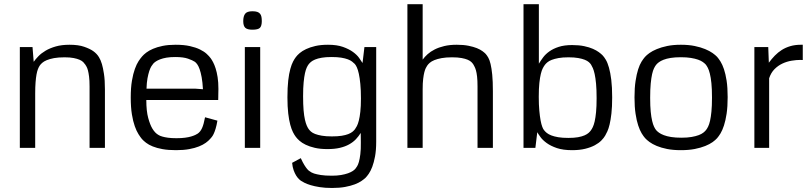

<svg xmlns="http://www.w3.org/2000/svg" viewBox="-20 -724 3977 940"><path d="M464.8 -443.4Q472.7 -431.2 479 -410.2Q484.4 -392.1 489 -362.1Q493.7 -332 493.7 -286.6V0H418.5V-301.3Q418.5 -330.6 416 -349.4Q413.6 -368.2 410.4 -379.9Q407.2 -391.6 403.6 -397.7Q399.9 -403.8 397.9 -407.2Q394 -413.1 387.7 -419.7Q381.3 -426.3 369.6 -431.4Q357.9 -436.5 340.3 -439.9Q322.8 -443.4 296.4 -443.4Q265.6 -443.4 244.4 -439.5Q223.1 -435.5 208.7 -429.4Q194.3 -423.3 186.3 -416Q178.2 -408.7 173.8 -401.9Q169.4 -395 165.5 -385Q161.6 -375 158.7 -359.1Q155.8 -343.3 154.1 -320.8Q152.3 -298.3 152.3 -266.1V0H77.1V-493.7H139.2L145 -421.4Q153.8 -434.1 168 -448.7Q182.1 -463.4 203.1 -475.8Q224.1 -488.3 252.9 -496.6Q281.7 -504.9 320.3 -504.9Q363.8 -504.9 391.8 -495.1Q419.9 -485.4 436 -474.1Q455.1 -460.4 464.8 -443.4Z M859.9 -290H935.1L973.6 -287.1Q971.7 -321.8 967.3 -345.7Q962.9 -369.6 957.3 -385.3Q951.7 -400.9 945.6 -409.2Q939.5 -417.5 934.1 -421.4Q923.3 -428.7 900.4 -436.8Q877.4 -444.8 837.9 -444.8Q813 -444.8 794.9 -441.7Q776.9 -438.5 764.2 -433.6Q751.5 -428.7 743.4 -423.3Q735.4 -418 731 -413.1Q726.6 -408.2 721.2 -399.7Q715.8 -391.1 710.9 -376.5Q706.1 -361.8 702.1 -340.8Q698.2 -319.8 697.3 -290ZM1044.4 -133.3Q1040.5 -109.9 1035.6 -94Q1030.8 -78.1 1025.9 -68.1Q1021 -58.1 1016.4 -52.7Q1011.7 -47.4 1008.8 -43.9Q1001 -34.7 987.5 -24.9Q974.1 -15.1 954.1 -7.1Q934.1 1 906.2 6.1Q878.4 11.2 841.8 11.2Q803.7 11.2 775.6 6.1Q747.6 1 727.8 -7.1Q708 -15.1 695.3 -24.9Q682.6 -34.7 674.8 -43.5Q667.5 -52.2 658 -67.1Q648.4 -82 639.9 -106Q631.3 -129.9 625.7 -164.3Q620.1 -198.7 620.1 -246.6Q620.1 -294.9 626 -329.1Q631.8 -363.3 640.4 -386.7Q648.9 -410.2 658.4 -424.6Q668 -439 675.8 -447.8Q683.1 -456.5 696.3 -466.6Q709.5 -476.6 729.2 -485.1Q749 -493.7 776.4 -499.3Q803.7 -504.9 839.8 -504.9Q880.4 -504.9 909.7 -498.3Q939 -491.7 959.2 -481.7Q979.5 -471.7 991.9 -460.2Q1004.4 -448.7 1011.7 -438.5Q1017.1 -431.2 1023.4 -419.2Q1029.8 -407.2 1035.6 -389.2Q1041.5 -371.1 1045.4 -346.2Q1049.3 -321.3 1049.3 -288.6Q1049.3 -286.1 1049.1 -278.6Q1048.8 -271 1048.8 -262.5Q1048.8 -253.9 1048.6 -245.8Q1048.3 -237.8 1048.3 -234.4H696.3Q696.3 -180.2 705.6 -146.5Q714.8 -112.8 726.1 -94.2Q739.3 -72.3 756.3 -63Q763.2 -58.6 775.4 -55.2Q785.6 -52.2 802.2 -49.8Q818.8 -47.4 843.8 -47.4Q868.2 -47.4 886 -49.8Q903.8 -52.2 916 -55.9Q928.2 -59.6 935.8 -63.2Q943.4 -66.9 947.8 -69.8Q960.9 -78.6 969.2 -96.9Q977.5 -115.2 983.9 -149.9Z M1178.7 0V-493.7H1253.9V0ZM1215.8 -668.9Q1230.5 -668.9 1239.5 -665.8Q1248.5 -662.6 1253.4 -656.5Q1258.3 -650.4 1260 -641.4Q1261.7 -632.3 1261.7 -620.6Q1261.7 -597.2 1252.7 -587.9Q1243.7 -578.6 1215.8 -578.6Q1190.9 -578.6 1180.9 -587.9Q1170.9 -597.2 1170.9 -620.6Q1170.9 -644.5 1180.2 -656.7Q1189.5 -668.9 1215.8 -668.9Z M1603 -444.8Q1574.7 -444.8 1555.2 -441.4Q1535.6 -438 1522.7 -432.6Q1509.8 -427.2 1502.4 -420.9Q1495.1 -414.6 1490.7 -408.7Q1486.3 -402.8 1481.7 -393.1Q1477.1 -383.3 1473.1 -365.7Q1469.2 -348.1 1466.6 -321Q1463.9 -293.9 1463.9 -252.9Q1463.9 -211.9 1466.3 -184.1Q1468.8 -156.2 1472.9 -138.2Q1477.1 -120.1 1481.7 -109.6Q1486.3 -99.1 1490.7 -92.8Q1495.1 -86.4 1502.4 -79.8Q1509.8 -73.2 1522.9 -68.1Q1536.1 -63 1555.9 -59.6Q1575.7 -56.2 1604.5 -56.2Q1633.3 -56.2 1652.8 -59.3Q1672.4 -62.5 1685.3 -67.6Q1698.2 -72.8 1705.8 -79.1Q1713.4 -85.4 1717.8 -91.3Q1722.2 -97.2 1727.3 -106.9Q1732.4 -116.7 1736.8 -133.8Q1741.2 -150.9 1744.1 -177Q1747.1 -203.1 1747.1 -242.2Q1747.1 -283.2 1744.1 -313Q1741.2 -342.8 1736.8 -362.8Q1732.4 -382.8 1727.1 -394.3Q1721.7 -405.8 1716.8 -411.1Q1711.4 -416.5 1703.6 -422.6Q1695.8 -428.7 1682.9 -433.6Q1669.9 -438.5 1650.6 -441.7Q1631.3 -444.8 1603 -444.8ZM1746.1 -73.2Q1735.8 -56.6 1722.2 -42.2Q1708.5 -27.8 1689.2 -17.1Q1669.9 -6.3 1644 -0.2Q1618.2 5.9 1583 5.9Q1547.9 5.9 1521.5 -0.2Q1495.1 -6.3 1476.6 -15.4Q1458 -24.4 1446.3 -34.9Q1434.6 -45.4 1428.2 -54.2Q1421.4 -63 1414.3 -76.9Q1407.2 -90.8 1401.1 -113.3Q1395 -135.7 1391.1 -168.5Q1387.2 -201.2 1387.2 -247.6Q1387.2 -296.4 1391.1 -330.1Q1395 -363.8 1401.4 -386.5Q1407.7 -409.2 1414.8 -422.6Q1421.9 -436 1428.7 -444.8Q1435.1 -453.6 1447.3 -464.1Q1459.5 -474.6 1478.5 -483.6Q1497.6 -492.7 1523.9 -498.8Q1550.3 -504.9 1585.9 -504.9Q1629.4 -504.9 1658.9 -494.4Q1688.5 -483.9 1708 -469.7Q1727.5 -455.6 1738.3 -440.2Q1749 -424.8 1754.9 -415.5L1764.2 -493.7H1821.8V-30.3Q1821.8 11.2 1816.2 41.5Q1810.5 71.8 1802.5 92.8Q1794.4 113.8 1785.4 126.7Q1776.4 139.6 1769.5 146.5Q1762.2 153.3 1749.5 162.1Q1736.8 170.9 1717 178.5Q1697.3 186 1669.7 191.2Q1642.1 196.3 1605.5 196.3Q1570.8 196.3 1544.9 192.1Q1519 188 1500.7 182.4Q1482.4 176.8 1471.2 171.1Q1460 165.5 1455.1 162.1Q1450.2 159.2 1443.4 152.6Q1436.5 146 1429.9 135.5Q1423.3 125 1417.7 109.6Q1412.1 94.2 1410.2 73.2L1452.6 50.3Q1462.4 71.8 1470.2 84.2Q1478 96.7 1483.9 103.5Q1490.7 111.8 1496.6 114.7Q1503.4 120.6 1517.6 125.5Q1529.8 129.4 1550.5 132.8Q1571.3 136.2 1605 136.2Q1630.4 136.2 1649.9 132.8Q1669.4 129.4 1683.8 124.3Q1698.2 119.1 1707.3 113Q1716.3 106.9 1720.7 101.1Q1723.6 97.2 1728.3 90.1Q1732.9 83 1737.1 68.6Q1741.2 54.2 1744.1 31.2Q1747.1 8.3 1746.6 -27.3Z M1974.6 -703.6H2049.3V-432.1Q2059.1 -445.8 2073.5 -458.7Q2087.9 -471.7 2108.2 -481.9Q2128.4 -492.2 2155 -498.5Q2181.6 -504.9 2216.3 -504.9Q2249 -504.9 2273.4 -500Q2297.9 -495.1 2314.7 -488.3Q2331.5 -481.4 2342 -473.6Q2352.5 -465.8 2357.9 -460Q2364.3 -452.6 2370.6 -441.7Q2377 -430.7 2381.8 -410.4Q2386.7 -390.1 2389.9 -358.2Q2393.1 -326.2 2393.1 -277.3V0H2317.9V-300.8Q2317.9 -330.1 2315.7 -349.1Q2313.5 -368.2 2310.1 -379.9Q2306.6 -391.6 2303.2 -397.7Q2299.8 -403.8 2297.9 -407.7Q2294.4 -413.6 2288.1 -419.9Q2281.7 -426.3 2270 -431.4Q2258.3 -436.5 2239.7 -439.9Q2221.2 -443.4 2192.9 -443.4Q2163.1 -443.4 2142.1 -439.5Q2121.1 -435.5 2106.7 -429.7Q2092.3 -423.8 2084 -416.5Q2075.7 -409.2 2071.3 -402.3Q2068.4 -397.9 2064.7 -390.9Q2061 -383.8 2057.6 -370.8Q2054.2 -357.9 2051.8 -337.9Q2049.3 -317.9 2049.3 -287.6V0H1974.6Z M2763.2 -443.4Q2733.9 -443.4 2714.1 -439.7Q2694.3 -436 2681.2 -430.9Q2668 -425.8 2660.2 -419.2Q2652.3 -412.6 2647.9 -406.7Q2643.1 -400.4 2637.7 -390.4Q2632.3 -380.4 2627.9 -362.5Q2623.5 -344.7 2620.6 -317.6Q2617.7 -290.5 2617.7 -250Q2617.7 -210.9 2620.4 -182.4Q2623 -153.8 2626.7 -134.3Q2630.4 -114.7 2634.8 -103.3Q2639.2 -91.8 2643.1 -87.4Q2648.4 -80.1 2657 -73.2Q2665.5 -66.4 2679.2 -61Q2692.9 -55.7 2713.1 -52.2Q2733.4 -48.8 2762.7 -48.8Q2790.5 -48.8 2809.8 -52.2Q2829.1 -55.7 2841.8 -61.3Q2854.5 -66.9 2861.8 -73.5Q2869.1 -80.1 2873 -85.9Q2877.4 -91.8 2882.3 -101.8Q2887.2 -111.8 2891.4 -129.6Q2895.5 -147.5 2898.2 -174.8Q2900.9 -202.1 2900.9 -243.2Q2900.9 -285.6 2898.2 -314.2Q2895.5 -342.8 2891.4 -361.3Q2887.2 -379.9 2882.6 -390.4Q2877.9 -400.9 2874 -407.2Q2870.1 -413.6 2862.8 -419.9Q2855.5 -426.3 2842.8 -431.4Q2830.1 -436.5 2810.8 -439.9Q2791.5 -443.4 2763.2 -443.4ZM2543 -703.6H2618.2V-412.1Q2627 -426.8 2638.9 -442.9Q2650.9 -459 2669.7 -472.4Q2688.5 -485.8 2715.6 -494.6Q2742.7 -503.4 2781.2 -503.4Q2814.9 -503.4 2840.1 -498Q2865.2 -492.7 2882.8 -484.9Q2900.4 -477.1 2911.6 -468.8Q2922.9 -460.4 2929.2 -454.1Q2937.5 -445.8 2946 -431.4Q2954.6 -417 2961.4 -392.8Q2968.3 -368.7 2972.7 -333.3Q2977.1 -297.9 2977.1 -247.1Q2977.1 -200.2 2973.4 -168.2Q2969.7 -136.2 2964.6 -115Q2959.5 -93.8 2953.6 -81.1Q2947.8 -68.4 2942.9 -60.1Q2936.5 -48.8 2924.1 -36.1Q2911.6 -23.4 2892.1 -12.9Q2872.6 -2.4 2845 4.4Q2817.4 11.2 2780.8 11.2Q2736.8 11.2 2706.5 1Q2676.3 -9.3 2656.5 -23.7Q2636.7 -38.1 2626 -53Q2615.2 -67.9 2610.4 -76.7L2601.1 0H2543Z M3313.5 -443.8Q3284.2 -443.8 3263.4 -440.4Q3242.7 -437 3228.5 -431.4Q3214.4 -425.8 3205.6 -419.2Q3196.8 -412.6 3191.9 -406.2Q3187 -399.9 3181.9 -389.6Q3176.8 -379.4 3172.6 -361.1Q3168.5 -342.8 3165.8 -314.7Q3163.1 -286.6 3163.1 -245.1Q3163.1 -204.6 3165.8 -177.2Q3168.5 -149.9 3172.9 -131.8Q3177.2 -113.8 3182.4 -103.3Q3187.5 -92.8 3192.4 -86.9Q3197.3 -81.1 3206.3 -74.5Q3215.3 -67.9 3230 -62.3Q3244.6 -56.6 3265.9 -53.2Q3287.1 -49.8 3316.4 -49.8Q3345.2 -49.8 3366 -53.5Q3386.7 -57.1 3400.9 -62.5Q3415 -67.9 3423.6 -74.7Q3432.1 -81.5 3437 -87.9Q3441.9 -94.2 3447 -104.5Q3452.1 -114.7 3456.3 -132.8Q3460.4 -150.9 3463.1 -178.2Q3465.8 -205.6 3465.8 -246.1Q3465.8 -288.6 3462.9 -316.9Q3460 -345.2 3455.3 -363.5Q3450.7 -381.8 3445.3 -392.1Q3439.9 -402.3 3435.1 -408.2Q3429.7 -414.1 3420.9 -420.4Q3412.1 -426.8 3397.7 -431.9Q3383.3 -437 3362.5 -440.4Q3341.8 -443.8 3313.5 -443.8ZM3313.5 -504.9Q3351.6 -504.9 3381.1 -498.8Q3410.6 -492.7 3432.4 -483.6Q3454.1 -474.6 3468.5 -464.4Q3482.9 -454.1 3490.7 -445.8Q3498.5 -437 3507.6 -422.6Q3516.6 -408.2 3524.4 -385.3Q3532.2 -362.3 3537.4 -328.9Q3542.5 -295.4 3542.5 -248.5Q3542.5 -201.7 3537.4 -167.5Q3532.2 -133.3 3524.4 -109.6Q3516.6 -85.9 3507.6 -71Q3498.5 -56.2 3490.7 -47.4Q3482.9 -38.6 3468.8 -28.3Q3454.6 -18.1 3432.9 -9.3Q3411.1 -0.5 3381.6 5.4Q3352.1 11.2 3313.5 11.2Q3275.4 11.2 3246.1 5.4Q3216.8 -0.5 3195.3 -9.5Q3173.8 -18.6 3159.9 -28.8Q3146 -39.1 3138.2 -47.9Q3130.4 -56.6 3121.3 -71.5Q3112.3 -86.4 3104.5 -109.9Q3096.7 -133.3 3091.6 -167Q3086.4 -200.7 3086.4 -247.1Q3086.4 -293.9 3091.6 -327.4Q3096.7 -360.8 3104.2 -384.3Q3111.8 -407.7 3120.8 -422.1Q3129.9 -436.5 3137.7 -445.3Q3145.5 -454.1 3159.7 -464.4Q3173.8 -474.6 3195.6 -483.6Q3217.3 -492.7 3246.3 -498.8Q3275.4 -504.9 3313.5 -504.9Z M3744.1 -417Q3757.8 -435.5 3773.4 -451.7Q3789.1 -467.8 3807.6 -479.5Q3826.2 -491.2 3849.1 -498Q3872.1 -504.9 3900.9 -504.9H3910.2V-430.2H3906.7Q3905.3 -430.2 3903.3 -430.4Q3901.4 -430.7 3899.4 -430.7Q3878.9 -430.7 3855.5 -426.8Q3832 -422.9 3810.5 -412.8Q3789.1 -402.8 3771.7 -385.3Q3754.4 -367.7 3745.6 -340.8V0H3673.3V-398.9V-493.7H3741.2Z"/></svg>

Font: Metrophobic
Style: Regular
Weight: 400
Designer: vernon adams
Foundry: vernon adams
Version: Version 1.000